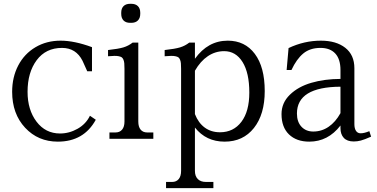

<svg xmlns="http://www.w3.org/2000/svg" viewBox="-20 -730 1984 1010"><path d="M439 -355Q427.7 -381.8 414.1 -410.2Q379.9 -478 306.2 -478Q221.2 -478 173.1 -413.6Q125 -349.1 125 -247.1Q125 -152.3 172.1 -90.1Q219.2 -27.8 295.9 -27.8Q344.2 -27.8 388.2 -52.7Q432.1 -77.6 453.1 -121.1L483.9 -100.1Q420.9 15.1 284.2 15.1Q180.2 15.1 112.1 -58.1Q43.9 -131.3 43.9 -247.1Q43.9 -324.2 75.9 -385.5Q107.9 -446.8 166.3 -481.4Q224.6 -516.1 298.8 -516.1Q371.1 -516.1 463.9 -481.9V-355Z M707.5 -90.8Q707.5 -63 719.7 -48.1Q731.9 -33.2 754.4 -33.2H786.6V0H555.7V-33.2H587.4Q609.9 -33.2 622.3 -48.1Q634.8 -63 634.8 -90.8V-368.2Q634.8 -386.2 633.8 -397Q632.8 -407.7 629.2 -416.3Q625.5 -424.8 620.4 -428.5Q615.2 -432.1 604.2 -434.3Q593.3 -436.5 581.3 -436Q569.3 -435.5 548.3 -434.1V-466.8Q602.5 -472.7 629.2 -480.7Q655.8 -488.8 677.7 -505.9H707.5ZM617.7 -657.2V-663.1Q617.7 -685.5 629.9 -697.8Q642.1 -710 664.6 -710H670.4Q692.9 -710 705.3 -697.8Q717.8 -685.5 717.8 -663.1V-657.2Q717.8 -634.8 705.3 -622.3Q692.9 -609.9 670.4 -609.9H664.6Q642.1 -609.9 629.9 -622.3Q617.7 -634.8 617.7 -657.2Z M1005.4 168.9Q1005.4 196.8 1020.5 211.9Q1035.6 227.1 1063.5 227.1H1102.5V259.8H853.5V227.1H885.3Q907.7 227.1 920.2 211.9Q932.6 196.8 932.6 168.9V-368.2Q932.6 -386.2 931.6 -397Q930.7 -407.7 927 -416.3Q923.3 -424.8 918.2 -428.5Q913.1 -432.1 902.1 -434.3Q891.1 -436.5 879.2 -436Q867.2 -435.5 846.2 -434.1V-466.8Q900.4 -472.7 927 -480.7Q953.6 -488.8 975.6 -505.9H1005.4V-420.9Q1073.7 -516.1 1178.2 -516.1Q1268.6 -516.1 1320.6 -446.5Q1372.6 -377 1372.6 -251Q1372.6 -128.4 1315.7 -56.6Q1258.8 15.1 1161.6 15.1Q1064 15.1 1005.4 -59.1ZM1005.4 -129.9Q1023.4 -83.5 1057.1 -58.8Q1090.8 -34.2 1137.2 -34.2Q1208 -34.2 1249.8 -89.1Q1291.5 -144 1291.5 -243.2Q1291.5 -346.7 1255.9 -403.8Q1220.2 -460.9 1159.2 -460.9Q1112.8 -460.9 1073.5 -434.6Q1034.2 -408.2 1005.4 -357.9Z M1668 -516.1Q1748.5 -516.1 1796.4 -478.5Q1844.2 -440.9 1844.2 -371.1V-77.1Q1844.2 -54.2 1852.8 -41.5Q1861.3 -28.8 1877 -28.8Q1896 -28.8 1922.9 -40L1932.1 -11.2Q1897 4.4 1878.2 9.3Q1859.4 14.2 1840.8 14.2Q1806.2 14.2 1788.6 -4.6Q1771 -23.4 1771 -56.2V-69.8Q1705.6 15.1 1606.9 15.1Q1539.6 15.1 1500.2 -22.9Q1460.9 -61 1460.9 -129.9Q1460.9 -189 1504.9 -231.7Q1548.8 -274.4 1617.7 -294.4Q1686.5 -314.5 1771 -314.9V-361.8Q1771 -418.9 1743.7 -448.5Q1716.3 -478 1666 -478Q1610.8 -478 1575.4 -448.7Q1540 -419.4 1513.2 -361.8H1487.8L1498 -477.1Q1580.1 -516.1 1668 -516.1ZM1542 -132.8Q1542 -88.9 1565.7 -63.5Q1589.4 -38.1 1627.9 -38.1Q1671.9 -38.1 1708.5 -63Q1745.1 -87.9 1771 -134.8V-273.9Q1542 -272.5 1542 -132.8Z"/></svg>

Font: LT Superior Serif
Style: Regular
Weight: 400
Designer: Daniel Lyons
Foundry: LyonsType
Version: Version 2.120;FEAKit 1.0